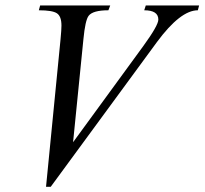

<svg xmlns="http://www.w3.org/2000/svg" viewBox="-20 -682 764 717"><path d="M723.6 -661.6 718.8 -643.6Q653.8 -643.6 566.4 -525.4L169.4 15.6H151.9L206.1 -535.6Q209.5 -571.3 209.5 -586.4Q209.5 -621.1 192.6 -632.3Q175.8 -643.6 125 -643.6L129.9 -661.6H391.6L384.8 -643.6Q326.7 -643.6 311 -623Q298.3 -606.4 291.5 -535.6L252.9 -150.9L515.6 -510.7Q571.3 -587.4 571.3 -608.9Q571.3 -643.6 518.6 -643.6L524.4 -661.6Z"/></svg>

Font: Dai Banna SIL Book
Style: Oblique
Weight: 400
Italic angle: -11°
Designer: Victor Gaultney
Foundry: SIL International
Version: Version 2.000